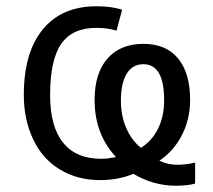

<svg xmlns="http://www.w3.org/2000/svg" viewBox="-20 -565 680 613"><path d="M603 21V-46Q575 -39 547 -39Q514 -39 489 -52Q535 -83 561 -134Q587 -185 587 -246Q587 -332 548.5 -378.5Q510 -425 438 -425Q364 -425 323 -378Q282 -331 282 -246Q282 -137 350 -64Q347 -62 334 -61Q322 -58 303 -58Q223 -58 181.5 -109.5Q140 -161 140 -261Q140 -374 175.5 -425Q211 -476 287 -476Q325 -476 352 -467L370 -534Q336 -545 288 -545Q177 -545 116.5 -471Q56 -397 56 -262Q56 -183 86 -120Q115 -58 171 -24Q227 10 299 10Q358 10 406 -10Q470 28 541 28Q580 28 603 21ZM438 -360Q504 -360 504 -245Q504 -193 484.5 -154Q465 -115 430 -93Q399 -118 382.5 -157.5Q366 -197 366 -243Q366 -299 384.5 -329.5Q403 -360 438 -360Z"/></svg>

Font: OpenSansMMV
Style: Regular
Weight: 400
Designer: Steve Matteson
Foundry: Ascender Corporation
Version: Version 4.000